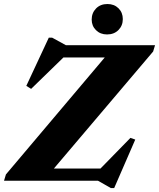

<svg xmlns="http://www.w3.org/2000/svg" viewBox="-35 -900 792 956"><path d="M737 -675 727.5 -643.5 208 -31 109.5 -61H465.5L614.5 -213.5L638.5 -205L533.5 36.5H517L453 0H-15L-5.5 -31.5L512 -644L636 -614H281L120 -457.5L96 -472.5L208 -712.5H224.5L293 -675ZM498 -728.5Q464.5 -728.5 443 -749.8Q421.5 -771 421.5 -802.5Q421.5 -835.5 443.2 -857.8Q465 -880 500 -880Q533.5 -880 555 -858.8Q576.5 -837.5 576.5 -805Q576.5 -772.5 554.8 -750.5Q533 -728.5 498 -728.5Z"/></svg>

Font: Newsreader 24pt ExtraBold
Style: Italic
Weight: 800
Italic angle: -17°
Designer: Hugues Gentile
Foundry: Production Type
Version: Version 1.003